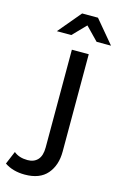

<svg xmlns="http://www.w3.org/2000/svg" viewBox="-231 -796 668 1055"><g transform="rotate(15 103.0 -268.5)"><path d="M23 200Q-45 200 -92 168L-61 94Q-31 119 17 119Q54 119 75 96Q96 73 96 26V-530H192V24Q192 102 150 151Q108 200 23 200ZM298 -607H216L144 -681L72 -607H-10L99 -737H189Z"/></g></svg>

Font: Argentum Novus
Style: Regular
Weight: 400
Designer: Julieta Ulanovsky
Foundry: Julieta Ulanovsky
Version: Version 7.20;July 27, 2021;FontCreator 13.0.0.2683 64-bit